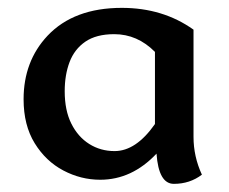

<svg xmlns="http://www.w3.org/2000/svg" viewBox="-20 -443 574 481"><path d="M415.5 17.6Q377.4 17.6 372.1 -58.1Q310.5 7.3 231 7.3Q182.6 7.3 138.7 -15.9Q94.7 -39.1 66.9 -84.2Q39.1 -129.4 39.1 -194.3Q39.1 -289.6 99.1 -353.5Q165 -423.3 285.2 -423.3Q388.2 -423.3 464.8 -368.7V-100.1Q464.8 -50.8 485.8 -5.4Q455.6 17.6 415.5 17.6ZM267.1 -64.5Q320.8 -64.5 368.2 -132.3V-313Q324.2 -357.4 266.1 -357.4Q221.2 -357.4 193.8 -338.6Q166.5 -319.8 154.3 -287.6Q142.1 -255.4 142.1 -214.4Q142.1 -166.5 158.7 -133.3Q175.3 -100.1 203.6 -82.3Q231.9 -64.5 267.1 -64.5Z"/></svg>

Font: Bainsley
Style: Regular
Weight: 400
Designer: Paul James MIller
Foundry: High-Logic / Made with FontCreator
Version: Version 1.411;March 28, 2021;FontCreator 13.0.0.2683 64-bit